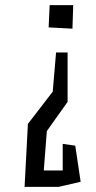

<svg xmlns="http://www.w3.org/2000/svg" viewBox="-20 -730 374 750"><path d="M170 -623 174 -710H266L263 -618ZM89 -246 186 -372 199 -525H244V-332L163 -218L151 -64H225V-168L274 -161L295 -20L209 0H76Z"/></svg>

Font: Bahianita
Style: Regular
Weight: 400
Designer: Pablo Cosgaya & Dani Raskovsky
Foundry: Pablo Cosgaya & Dani Raskovsky
Version: Version 1.008